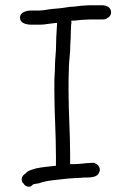

<svg xmlns="http://www.w3.org/2000/svg" viewBox="-20 -686 485 731"><path d="M56 -619C56 -598 79 -592 101 -592H133C141 -592 151 -593 163 -595L187 -598C190 -598 194 -599 198 -599C197 -597 197 -594 197 -591C195 -564 193 -524 193 -496C191 -470 189 -446 189 -419C188 -406 188 -394 187 -383V-340C187 -256 193 -175 193 -92V-55C168 -52 140 -50 118 -45C102 -40 86 -37 78 -26C71 -22 63 -15 63 -5C62 -4 62 -2 63 -1C63 5 65 9 69 12C73 20 81 25 91 25C98 25 102 20 106 16C113 14 120 13 128 12C158 0 200 -1 237 -6L265 -8C276 -8 287 -9 299 -10C323 -10 351 -10 357 -29C366 -42 355 -59 344 -63C340 -66 336 -67 331 -66L312 -65C294 -63 275 -61 257 -61H247V-98C247 -179 241 -257 241 -339V-380L242 -417C242 -442 245 -467 247 -492C247 -507 248 -523 249 -539C249 -553 250 -565 250 -575C250 -582 251 -588 251 -594L252 -598C252 -601 252 -603 251 -607C257 -607 263 -608 269 -608C280 -609 291 -611 302 -611C310 -611 317 -612 325 -612H369C373 -612 377 -612 380 -613C383 -613 386 -615 388 -617C397 -621 403 -629 403 -639C403 -656 388 -666 369 -666H320C315 -666 310 -665 305 -665C285 -665 267 -660 247 -660C236 -658 224 -657 213 -655L202 -654C195 -653 187 -653 180 -652C165 -651 146 -646 131 -646H100C80 -646 56 -639 56 -619Z"/></svg>

Font: Scribbler
Style: Regular
Weight: 400
Designer: Mew Too
Foundry: Cannot Into Space Fonts
Version: Version 1.001